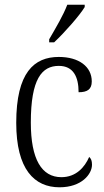

<svg xmlns="http://www.w3.org/2000/svg" viewBox="-20 -786 444 816"><path d="M189 -619V-606H210C255 -648 319 -721 340 -756V-766H266C249 -721 218 -669 189 -619ZM233 10C327 10 371 -46 371 -86C371 -103 367 -112 359 -119C340 -75 303 -33 241 -33C157 -33 111 -109 111 -265C111 -451 158 -506 230 -506C292 -506 314 -459 314 -394C351 -394 370 -406 370 -440C370 -503 315 -544 230 -544C125 -544 49 -478 49 -264C49 -66 126 10 233 10Z"/></svg>

Font: Noto Serif Devanagari Condensed Light
Style: Regular
Weight: 300
Width: 3
Designer: Universal Thirst, Indian Type Foundry and the Monotype Design Team
Foundry: Monotype Imaging Inc.
Version: Version 2.004